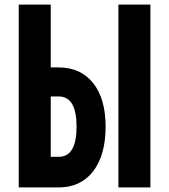

<svg xmlns="http://www.w3.org/2000/svg" viewBox="-20 -820 740 840"><path d="M62 -800H202V-525H236Q333 -525 387.5 -456.5Q442 -388 442 -266Q442 -141 387.5 -70.5Q333 0 236 0H62ZM498 -800H638V0H498ZM202 -398V-134H237Q315 -134 315 -266Q315 -398 237 -398Z"/></svg>

Font: Martian Mono SemiBold
Style: Regular
Weight: 600
Monospace: yes
Designer: Roman Shamin
Foundry: Evil Martians
Version: Version 1.000; ttfautohint (v1.8.4.7-5d5b)